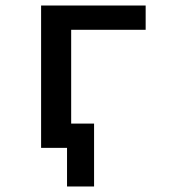

<svg xmlns="http://www.w3.org/2000/svg" viewBox="-20 -536 640 696"><path d="M129 0H223V140H321V-88H238V-428H508V-516H129Z"/></svg>

Font: IBM Plex Mono Medm
Style: Regular
Weight: 500
Monospace: yes
Designer: Mike Abbink, Paul van der Laan, Pieter van Rosmalen
Foundry: Bold Monday
Version: Version 2.004